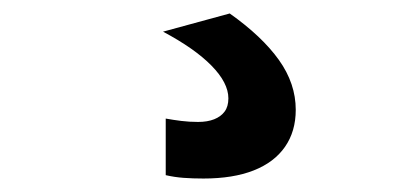

<svg xmlns="http://www.w3.org/2000/svg" viewBox="-20 -47 590 285"><path d="M282 218Q266 218 252.5 217Q239 216 226 213V129Q237 131 249 132.5Q261 134 274 134Q288 134 298 130Q308 126 313.5 118.5Q319 111 319 99Q319 76 294 50.5Q269 25 222 0L321 -27Q369 7 394 42Q419 77 419 116Q419 148 403 171Q387 194 356.5 206Q326 218 282 218Z"/></svg>

Font: M PLUS Code Latin SemiExpanded Medium
Style: Regular
Weight: 500
Width: 6
Designer: Coji Morishita
Foundry: UNDERFOREST DESIGN
Version: Version 1.002; ttfautohint (v1.8.3)